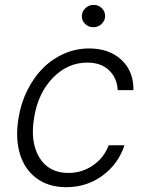

<svg xmlns="http://www.w3.org/2000/svg" viewBox="-20 -750 596 781"><path d="M249.6 11.4Q177.2 11.4 128.2 -25.2Q79.2 -61.8 60.5 -125.5Q41.9 -189.3 55.4 -270.2Q65.3 -331.3 91.6 -383.7Q117.9 -436.1 155.4 -473.4Q192.8 -510.7 241.1 -531.8Q289.4 -552.9 342.3 -552.9Q424.4 -552.9 474.3 -506.2Q524.1 -459.5 522.7 -383.5H458.8Q456.3 -432.5 423.7 -464Q391 -495.4 334.9 -495.4Q255.3 -495.4 195.1 -433.4Q134.9 -371.4 119 -272.4Q101.9 -172.2 140.1 -109.4Q178.3 -46.5 258.2 -46.5Q313.2 -46.5 357.8 -76.9Q402.3 -107.2 422.2 -159.1H486.2Q461.6 -83.5 397.4 -36Q333.1 11.4 249.6 11.4ZM359.7 -639.2Q339.8 -639.2 326 -652.9Q312.1 -666.5 312.9 -685.7Q313.6 -703.8 327.6 -717Q341.6 -730.1 360.8 -730.1Q380.7 -730.1 394.4 -716.4Q408 -702.8 407.7 -683.6Q407 -665.5 392.9 -652.3Q378.9 -639.2 359.7 -639.2Z"/></svg>

Font: Karasuma Gothic
Style: Light Italic
Weight: 300
Italic angle: 9.39998°
Designer: Rasmus Andersson / Ryoko Nishizuka
Foundry: rsms
Version: Version 1.00